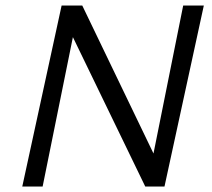

<svg xmlns="http://www.w3.org/2000/svg" viewBox="-20 -678 770 698"><path d="M646 -658H721L578 0H508L245 -543L135 0H61L204 -658H279L538 -120Z"/></svg>

Font: EauTest Medium
Style: Italic
Weight: 500
Italic angle: -12°
Designer: Christian Thalmann (Catharsis Fonts)
Version: Version 0.001;PS 000.001;hotconv 1.0.88;makeotf.lib2.5.64775